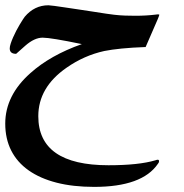

<svg xmlns="http://www.w3.org/2000/svg" viewBox="-20 -441 702 732"><path d="M582 183.6Q522 271.5 338.9 271.5Q258.3 271.5 195.6 255.4Q132.8 239.3 89.1 208.5Q45.4 177.7 22.7 132.8Q0 87.9 0 30.3Q0 -77.1 95.7 -162.1Q171.9 -230.5 292 -272.9Q173.8 -297.4 142.6 -297.4Q111.3 -297.4 76.2 -266.6Q41 -235.8 41.5 -235.8Q17.1 -235.8 17.1 -256.3Q17.1 -263.7 20.8 -274.9Q24.4 -286.1 29.8 -298.3Q35.2 -310.5 41.7 -323.2Q48.3 -335.9 54.9 -346.9Q61.5 -357.9 66.7 -366Q71.8 -374 74.2 -377Q111.3 -420.9 164.6 -420.9Q169.9 -420.9 187.5 -418.5Q205.1 -416 229.7 -412.4Q254.4 -408.7 282.7 -404.5Q311 -400.4 337.4 -396.2Q363.8 -392.1 384.5 -388.9Q405.3 -385.7 415 -384.8Q436.5 -382.3 456.8 -381.6Q477.1 -380.9 496.1 -380.9Q537.1 -380.9 573.2 -385.3Q576.2 -385.7 578.6 -386Q581.1 -386.2 582.5 -386.2Q587.4 -386.2 587.4 -384.3Q586.4 -381.8 585.2 -377.7Q584 -373.5 581.5 -368.2L535.2 -261.7Q482.9 -259.8 443.8 -255.9Q404.8 -252 377.9 -246.6Q300.3 -229.5 233.4 -182.6Q126 -107.9 126 2Q126 189 393.6 189Q509.3 189 573.2 169.9Q577.6 168 581.5 168Q586.4 168 586.4 173.8Q586.4 178.7 582 183.6Z"/></svg>

Font: XB Kayhan
Style: Bold
Weight: 700
Designer: Behnam
Foundry: Irmug
Version: Version 7.300 2009